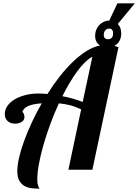

<svg xmlns="http://www.w3.org/2000/svg" viewBox="-20 -1020 831 1154"><path d="M685.5 -1000H790.5L688 -876Q708.5 -855.5 708.5 -818.8Q708.5 -792.5 697.5 -773.2Q686.5 -753.9 667 -744.1Q679.2 -741.7 691.9 -735.8L535.2 0H391.1L467.8 -362.8Q429.7 -380.4 398.2 -388.2Q366.7 -396 334 -398.9Q305.7 -337.9 282 -273.4Q258.3 -209 241 -148.2Q223.6 -87.4 213.9 -34.2Q204.1 19 204.1 58.1Q204.1 82 208.3 94.5Q212.4 106.9 217.8 113.8Q197.8 113.8 174.6 111.8Q151.4 109.9 131.1 99.9Q110.8 89.8 97.4 68.4Q84 46.9 84 7.8Q84 -25.4 94.5 -71.8Q105 -118.2 124.5 -171.6Q144 -225.1 170.9 -283.4Q197.8 -341.8 231 -398.9Q183.6 -396 153.6 -384.5Q123.5 -373 113.8 -347.2Q117.7 -347.2 122.3 -337.2Q127 -327.1 127 -315.9Q127 -297.9 110.6 -287.4Q94.2 -276.9 70.8 -276.9Q57.6 -276.9 46.4 -280.5Q35.2 -284.2 26.9 -291.3Q18.6 -298.3 13.7 -309.3Q8.8 -320.3 8.8 -335Q8.8 -360.4 24.2 -382.8Q39.6 -405.3 66.9 -421.9Q94.2 -438.5 131.6 -448.2Q168.9 -458 212.9 -458Q233.4 -458 265.1 -455.1Q299.3 -509.8 337.9 -559.1Q376.5 -608.4 417 -647.5Q457.5 -686.5 499 -712.6Q540.5 -738.8 581.1 -746.6Q566.9 -755.9 559.3 -770.5Q551.8 -785.2 551.8 -805.2Q551.8 -824.2 558.3 -840.8Q564.9 -857.4 576.7 -869.6Q588.4 -881.8 603.8 -888.9Q619.1 -896 636.7 -896ZM535.2 -679.2Q512.7 -667 489.5 -644.3Q466.3 -621.6 443.6 -590.6Q420.9 -559.6 398.4 -521.7Q376 -483.9 355 -441.9Q385.3 -436 416.5 -427.5Q447.8 -418.9 477.1 -407.2ZM659.7 -819.8Q659.7 -848.1 635.7 -848.1Q622.1 -848.1 612.8 -837.6Q603.5 -827.1 603.5 -809.1Q603.5 -797.9 610.1 -791Q616.7 -784.2 628.9 -784.2Q659.7 -784.2 659.7 -819.8Z"/></svg>

Font: Lobster
Style: Regular
Weight: 400
Designer: Pablo Impallari
Foundry: Pablo Impallari
Version: Version 1.007; ttfautohint (v1.1) -l 8 -r 50 -G 50 -x 14 -D 